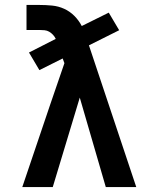

<svg xmlns="http://www.w3.org/2000/svg" viewBox="-20 -755 640 775"><path d="M70 0 184 -337 240 -500 233 -519 139 -472 97 -543 205 -598Q201 -607 194 -614.5Q187 -622 178.5 -627Q170 -632 159.5 -633Q149 -634 139 -634H87V-735H139Q165 -735 190.5 -732.5Q216 -730 239 -719.5Q262 -709 280 -691Q298 -673 310 -650L419 -704L461 -633L339 -572L530 0H407L302 -361L193 0Z"/></svg>

Font: Iosevka Plex Etoile
Style: Bold
Weight: 700
Designer: Belleve Invis
Foundry: Belleve Invis
Version: Version 25.1.1; ttfautohint (v1.8.4)